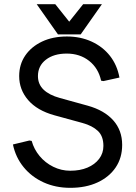

<svg xmlns="http://www.w3.org/2000/svg" viewBox="-20 -888 654 921"><path d="M317 13Q247 13 189.5 -13Q132 -39 93.5 -86Q55 -133 42 -195L121 -214L132 -212Q143 -172 170 -139.5Q197 -107 235.5 -88Q274 -69 317 -69Q364 -69 399.5 -84Q435 -99 455.5 -126Q476 -153 476 -188Q476 -235 449.5 -260Q423 -285 376 -298L241 -335Q158 -358 115 -408Q72 -458 72 -523Q72 -579 101 -621.5Q130 -664 181.5 -688.5Q233 -713 301 -713Q366 -713 419.5 -688.5Q473 -664 507.5 -620Q542 -576 553 -516L476 -499L465 -501Q452 -561 407.5 -596Q363 -631 300 -631Q238 -631 200 -601.5Q162 -572 162 -523Q162 -484 189 -458Q216 -432 267 -418L401 -381Q480 -359 523 -311Q566 -263 566 -193Q566 -131 535 -85Q504 -39 448 -13Q392 13 317 13ZM156 -868H245L312 -784L379 -868H469L367 -723H258Z"/></svg>

Font: Fustat Medium
Style: Regular
Weight: 500
Designer: Mohamed Gaber, Khaled Hosny, Laura Garcia Mut
Foundry: Kief Type Foundry, Alif Type Foundry, Hard Type Foundry
Version: Version 1.007